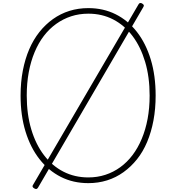

<svg xmlns="http://www.w3.org/2000/svg" viewBox="-20 -1200 1173 1278"><path d="M568 19Q467 19 385 -22.5Q303 -64 243 -140.5Q183 -217 150 -324Q117 -431 117 -564Q117 -653 132 -730.5Q147 -808 174.5 -872Q202 -936 242 -986.5Q282 -1037 332.5 -1073Q383 -1109 442 -1127.5Q501 -1146 568 -1146Q668 -1146 750 -1105Q832 -1064 891.5 -987.5Q951 -911 983.5 -804Q1016 -697 1016 -564Q1016 -476 1001.5 -398.5Q987 -321 959.5 -255.5Q932 -190 892 -140Q852 -90 802 -54Q752 -18 693 0.5Q634 19 568 19ZM568 -19Q628 -19 681.5 -36.5Q735 -54 780.5 -87Q826 -120 862 -167.5Q898 -215 923.5 -276Q949 -337 962.5 -409Q976 -481 976 -564Q976 -688 946 -788.5Q916 -889 862 -960.5Q808 -1032 733.5 -1070.5Q659 -1109 568 -1109Q507 -1109 453.5 -1091.5Q400 -1074 354 -1041Q308 -1008 272 -961Q236 -914 210.5 -853Q185 -792 171.5 -719.5Q158 -647 158 -564Q158 -440 188 -339.5Q218 -239 272.5 -167.5Q327 -96 402 -57.5Q477 -19 568 -19ZM233 49Q228 57 222 58Q216 59 208 54Q191 44 199 32L902 -1171Q906 -1179 913 -1180Q920 -1181 927 -1176Q935 -1171 937 -1166Q939 -1161 934 -1153Z"/></svg>

Font: Playwrite BR Thin
Style: Regular
Weight: 250
Version: Version 1.003